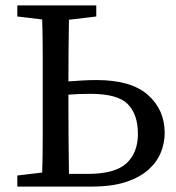

<svg xmlns="http://www.w3.org/2000/svg" viewBox="-20 -690 649 710"><path d="M233 -310Q233 -245 233.5 -179Q234 -113 235 -47H305Q405 -47 447.5 -86Q490 -125 490 -195Q490 -267 452.5 -305Q415 -343 315 -343Q269 -343 233 -340ZM44 -629V-670H336V-629L235 -617Q234 -561 233.5 -503.5Q233 -446 233 -389Q260 -391 286 -392.5Q312 -394 337 -394Q465 -394 527 -339Q589 -284 589 -198Q589 -163 575.5 -128Q562 -93 530.5 -64Q499 -35 447 -17.5Q395 0 318 0H44V-41L136 -52Q138 -115 138 -180Q138 -245 138 -310V-359Q138 -424 138 -489Q138 -554 136 -618Z"/></svg>

Font: Source Serif 4
Style: Regular
Weight: 400
Designer: Frank Grießhammer
Foundry: Adobe
Version: Version 4.005;hotconv 1.1.0;makeotfexe 2.6.0